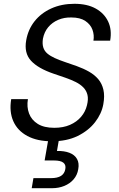

<svg xmlns="http://www.w3.org/2000/svg" viewBox="-20 -732 627 1011"><path d="M253 12Q176 12 124 -16Q72 -44 50 -94Q28 -144 39 -210H127Q120 -169 133 -134.5Q146 -100 179 -79.5Q212 -59 266 -59Q313 -59 348.5 -74.5Q384 -90 407 -117Q430 -144 438 -178Q446 -210 440.5 -232.5Q435 -255 419 -271.5Q403 -288 379 -300Q355 -312 325 -322.5Q295 -333 262 -344Q180 -372 143 -412.5Q106 -453 118 -520Q128 -577 162 -620Q196 -663 250 -687.5Q304 -712 372 -712Q439 -712 484 -687Q529 -662 549.5 -618.5Q570 -575 560 -518H472Q477 -547 467 -575Q457 -603 429.5 -621.5Q402 -640 356 -640Q318 -641 286.5 -627.5Q255 -614 234 -589Q213 -564 206 -528Q202 -501 208 -482Q214 -463 229.5 -450Q245 -437 268 -426.5Q291 -416 320.5 -406Q350 -396 384 -384Q420 -371 449 -354.5Q478 -338 497.5 -315Q517 -292 524.5 -259.5Q532 -227 524 -183Q515 -133 480.5 -88.5Q446 -44 389 -16Q332 12 253 12ZM147 259 156 206H248Q283 206 301.5 194Q320 182 324 158Q328 136 313.5 124.5Q299 113 264 113H215L236 -7H292L280 63Q318 62 345.5 72.5Q373 83 385.5 105Q398 127 392 159Q387 190 367.5 212.5Q348 235 318.5 247Q289 259 254 259Z"/></svg>

Font: DM Sans 9pt
Style: Italic
Weight: 400
Italic angle: -10°
Designer: Colophon Foundry, Jonny Pinhorn
Foundry: Colophon Foundry
Version: Version 4.004